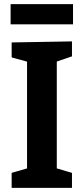

<svg xmlns="http://www.w3.org/2000/svg" viewBox="-20 -903 402 923"><path d="M326 -632 238 -602 253 -624V-77L238 -98L326 -72V0H36V-72L123 -97L110 -77V-624L128 -602L36 -627V-699L326 -704ZM331 -883V-786H31V-883Z"/></svg>

Font: Bitter Thin
Style: Bold
Weight: 700
Version: Version 3.021